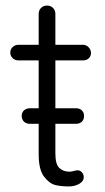

<svg xmlns="http://www.w3.org/2000/svg" viewBox="-20 -670 379 690"><path d="M179 -453V-281H252Q266 -281 274 -273.5Q282 -266 282 -253Q282 -240 274 -232.5Q266 -225 252 -225H179V-118Q179 -80 193 -66.5Q207 -53 230 -53Q236 -53 245 -55.5Q254 -58 259 -58Q268 -58 274.5 -50.5Q281 -43 281 -33Q281 -19 265 -9.5Q249 0 227 0Q200 0 179 -5Q158 -10 138.5 -35Q119 -60 119 -115V-225H88Q74 -225 66 -233Q58 -241 58 -254Q58 -266 66.5 -273.5Q75 -281 88 -281H119V-453H46Q34 -453 25.5 -461Q17 -469 17 -481Q17 -493 25.5 -501Q34 -509 46 -509H119V-620Q119 -633 127.5 -641.5Q136 -650 149 -650Q162 -650 170.5 -641.5Q179 -633 179 -620V-509H279Q290 -509 298.5 -500Q307 -491 307 -480Q307 -468 299 -460.5Q291 -453 279 -453Z"/></svg>

Font: Quicksand
Style: Regular
Weight: 400
Designer: Andrew Paglinawan
Foundry: Andrew Paglinawan
Version: Version 3.000